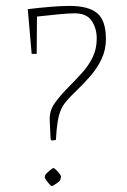

<svg xmlns="http://www.w3.org/2000/svg" viewBox="-20 -619 429 649"><path d="M151 -149 148 -214Q147 -246 166.5 -272.5Q186 -299 214 -327Q237 -350 258.5 -374Q280 -398 293.5 -426Q307 -454 307 -489Q307 -523 290 -548.5Q273 -574 232 -574Q213 -574 176.5 -570.5Q140 -567 105 -563L104 -437H87L74 -587L73 -588Q115 -593 151 -596Q187 -599 215 -599Q279 -599 308.5 -574.5Q338 -550 338 -487Q338 -451 323.5 -420Q309 -389 286 -362.5Q263 -336 239 -313Q219 -294 206 -279Q193 -264 186 -248Q179 -232 175 -208Q171 -184 169 -146Q159 -144 156 -144Q155 -144 153 -146Q151 -148 151 -149ZM133 -27Q134 -31 146 -41Q158 -51 160 -51Q163 -51 169.5 -45Q176 -39 181.5 -31.5Q187 -24 186 -21L184 -12Q183 -7 170.5 1.5Q158 10 155 10Q153 10 147 3.5Q141 -3 136 -10.5Q131 -18 131 -20Z"/></svg>

Font: Grenze Gotisch Thin
Style: Regular
Weight: 100
Designer: Renata Polastri
Foundry: Omnibus-Type
Version: Version 1.001